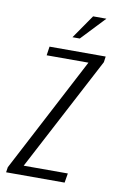

<svg xmlns="http://www.w3.org/2000/svg" viewBox="-96 -680 446 724"><g transform="rotate(10 127.0 -318.0)"><path d="M-20 0 -17 -20 214 -461H54L59 -495H274L271 -473L41 -36H210L204 0ZM138 -545 201 -636H252L166 -545Z"/></g></svg>

Font: Alumni Sans Light
Style: Italic
Weight: 300
Italic angle: -8°
Version: Version 1.016